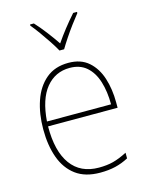

<svg xmlns="http://www.w3.org/2000/svg" viewBox="-116 -837 714 920"><g transform="rotate(-15 240.5 -376.5)"><path d="M253 -538Q315 -538 353 -504.5Q391 -471 408.5 -416Q426 -361 426 -295V-269H81Q80 -146 127.5 -80.5Q175 -15 266 -15Q306 -15 337 -23Q368 -31 407 -51V-23Q375 -6 341.5 2Q308 10 266 10Q192 10 145.5 -24.5Q99 -59 77 -120Q55 -181 55 -261Q55 -338 76.5 -401Q98 -464 142 -501Q186 -538 253 -538ZM253 -513Q181 -513 135.5 -457.5Q90 -402 82 -293H400Q400 -356 384.5 -406Q369 -456 336.5 -484.5Q304 -513 253 -513ZM228 -606Q216 -628 197.5 -656Q179 -684 159.5 -711Q140 -738 124 -757V-763H143Q168 -736 194 -702Q220 -668 240 -638Q283 -701 338 -763H357V-757Q340 -736 320 -709Q300 -682 282 -655Q264 -628 251 -606Z"/></g></svg>

Font: Noto Sans Lao UI SemCond Thin
Style: Regular
Weight: 100
Width: 4
Designer: Monotype Design Team
Foundry: Monotype Imaging Inc.
Version: Version 2.000; ttfautohint (v1.8.4.7-5d5b)